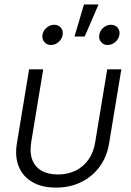

<svg xmlns="http://www.w3.org/2000/svg" viewBox="-20 -834 590 863"><path d="M231.4 9.3Q168.9 9.3 126 -15.4Q83 -40 64.5 -85Q45.9 -129.9 56.2 -191.4L110.8 -522.5H174.3L120.1 -193.8Q112.8 -148.4 125 -116.2Q137.2 -84 166.5 -66.9Q195.8 -49.8 240.2 -49.8Q284.7 -49.8 319.6 -66.9Q354.5 -84 377.4 -116.2Q400.4 -148.4 407.7 -193.8L461.9 -522.5H525.4L470.7 -191.4Q460.9 -129.9 428 -85Q395 -40 344.7 -15.4Q294.4 9.3 231.4 9.3ZM463.9 -631.8Q445.3 -631.8 434.1 -645.3Q422.9 -658.7 426.3 -677.7Q429.2 -696.3 444.6 -709.5Q460 -722.7 479 -722.7Q497.6 -722.7 508.8 -709.5Q520 -696.3 516.6 -677.2Q513.7 -658.7 498.3 -645.3Q482.9 -631.8 463.9 -631.8ZM209 -631.8Q190.4 -631.8 179.2 -645.3Q168 -658.7 170.9 -677.7Q173.8 -696.3 189.5 -709.5Q205.1 -722.7 223.6 -722.7Q242.7 -722.7 253.7 -709.5Q264.6 -696.3 261.7 -677.2Q258.8 -658.7 243.4 -645.3Q228 -631.8 209 -631.8ZM314.9 -669.9 357.4 -814H422.9L360.8 -669.9Z"/></svg>

Font: Inter 28pt Light
Style: Italic
Weight: 300
Italic angle: -9.3988°
Designer: Rasmus Andersson
Foundry: rsms
Version: Version 4.001;git-66647c0bb